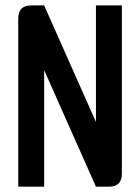

<svg xmlns="http://www.w3.org/2000/svg" viewBox="-20 -704 528 724"><path d="M48.8 0V-634.8Q48.8 -683.6 97.7 -683.6H146.5L341.8 -244.1V-683.6H439.5V-48.8Q439.5 0 390.6 0H341.8L146.5 -439.5V0Z"/></svg>

Font: BabelStone Runic Short Twig
Style: Regular
Weight: 400
Designer: Andrew West
Foundry: BabelStone
Version: Version 3.003;March 14, 2022